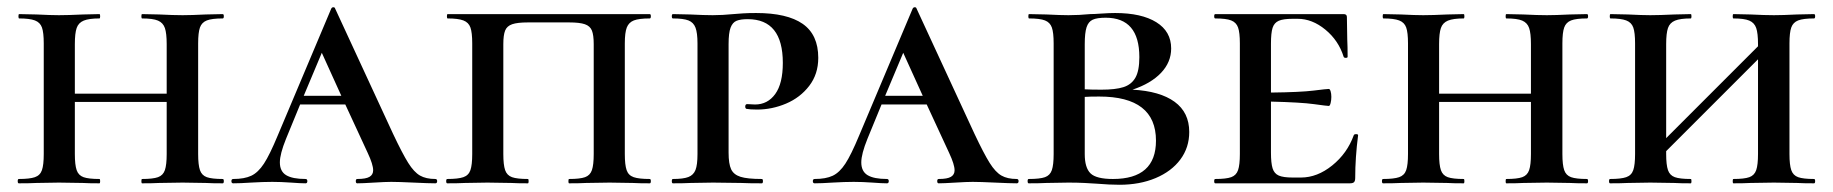

<svg xmlns="http://www.w3.org/2000/svg" viewBox="-20 -507 5069 531"><path d="M596 0Q566 0 549 -1L485 -2L420 -1Q403 0 373 0Q371 0 371 -6Q371 -12 373 -12Q403 -12 417 -17Q431 -22 436 -36.5Q441 -51 441 -81V-225H187V-81Q187 -51 192 -36.5Q197 -22 211 -17Q225 -12 255 -12Q257 -12 257 -6Q257 0 255 0Q225 0 209 -1L143 -2L81 -1Q63 0 32 0Q29 0 29 -6Q29 -12 32 -12Q62 -12 76.5 -17Q91 -22 96 -36.5Q101 -51 101 -81V-387Q101 -417 96 -431Q91 -445 76.5 -450.5Q62 -456 33 -456Q31 -456 31 -462Q31 -468 33 -468L81 -467Q121 -465 143 -465Q168 -465 210 -467L255 -468Q257 -468 257 -462Q257 -456 255 -456Q226 -456 211.5 -450Q197 -444 192 -429.5Q187 -415 187 -385V-248H441V-385Q441 -415 436 -429.5Q431 -444 417 -450Q403 -456 373 -456Q371 -456 371 -462Q371 -468 373 -468L420 -467Q460 -465 485 -465Q509 -465 549 -467L596 -468Q599 -468 599 -462Q599 -456 596 -456Q566 -456 552 -450.5Q538 -445 533 -431Q528 -417 528 -387V-81Q528 -51 533 -36.5Q538 -22 552 -17Q566 -12 596 -12Q599 -12 599 -6Q599 0 596 0Z M1184 0Q1166 0 1124 -2Q1082 -4 1062 -4Q1046 -4 1014 -2Q982 0 968 0Q964 0 964 -6Q964 -12 968 -12Q992 -12 1002 -18Q1012 -24 1012 -36Q1012 -52 997 -84L935 -218H810L771 -123Q754 -81 754 -58Q754 -33 771.5 -22.5Q789 -12 825 -12Q830 -12 830 -6Q830 0 825 0Q811 0 785 -2Q757 -4 733 -4Q708 -4 674 -2Q644 0 625 0Q620 0 620 -6Q620 -12 625 -12Q656 -12 675 -21Q694 -30 710 -54.5Q726 -79 748 -132L896 -483Q898 -487 902 -487Q906 -487 907 -483L1067 -137Q1093 -82 1109 -56.5Q1125 -31 1141.5 -21.5Q1158 -12 1184 -12Q1189 -12 1189 -6Q1189 0 1184 0ZM924 -242 870 -361 820 -242Z M1217 -12Q1247 -12 1261.5 -17Q1276 -22 1281 -36.5Q1286 -51 1286 -81V-387Q1286 -417 1281 -431Q1276 -445 1261.5 -450.5Q1247 -456 1218 -456Q1216 -456 1216 -462Q1216 -468 1218 -468H1777Q1780 -468 1780 -462Q1780 -456 1777 -456Q1747 -456 1733 -450.5Q1719 -445 1713.5 -431Q1708 -417 1708 -387V-81Q1708 -51 1713 -36.5Q1718 -22 1732.5 -17Q1747 -12 1777 -12Q1780 -12 1780 -6Q1780 0 1777 0Q1747 0 1730 -1L1666 -2L1601 -1Q1584 0 1554 0Q1552 0 1552 -6Q1552 -12 1554 -12Q1584 -12 1598 -17Q1612 -22 1617 -36.5Q1622 -51 1622 -81V-385Q1622 -410 1617 -422.5Q1612 -435 1597.5 -440Q1583 -445 1554 -445H1440Q1411 -445 1396.5 -440Q1382 -435 1377 -422.5Q1372 -410 1372 -385V-81Q1372 -51 1377 -36.5Q1382 -22 1396 -17Q1410 -12 1440 -12Q1442 -12 1442 -6Q1442 0 1440 0Q1410 0 1394 -1L1328 -2L1266 -1Q1248 0 1217 0Q1214 0 1214 -6Q1214 -12 1217 -12Z M2087 -12Q2090 -12 2090 -6Q2090 0 2087 0Q2050 0 2030 -1L1952 -2L1890 -1Q1872 0 1841 0Q1838 0 1838 -6Q1838 -12 1841 -12Q1870 -12 1884 -17.5Q1898 -23 1903.5 -37Q1909 -51 1909 -81V-387Q1909 -416 1903.5 -430.5Q1898 -445 1884 -450.5Q1870 -456 1841 -456Q1838 -456 1838 -462Q1838 -468 1841 -468L1888 -467Q1928 -465 1951 -465Q1978 -465 2008 -468Q2019 -469 2034.5 -470Q2050 -471 2071 -471Q2157 -471 2200 -441Q2243 -411 2243 -347Q2243 -302 2218 -269.5Q2193 -237 2154 -220.5Q2115 -204 2074 -204Q2054 -204 2044 -206Q2041 -208 2041 -212Q2041 -220 2048 -219L2068 -218Q2103 -218 2124 -247Q2145 -276 2145 -333Q2145 -454 2048 -454Q2028 -454 2017 -449.5Q2006 -445 2000.5 -430.5Q1995 -416 1995 -385V-85Q1995 -54 2002 -39Q2009 -24 2028 -18Q2047 -12 2087 -12Z M2792 0Q2774 0 2732 -2Q2690 -4 2670 -4Q2654 -4 2622 -2Q2590 0 2576 0Q2572 0 2572 -6Q2572 -12 2576 -12Q2600 -12 2610 -18Q2620 -24 2620 -36Q2620 -52 2605 -84L2543 -218H2418L2379 -123Q2362 -81 2362 -58Q2362 -33 2379.5 -22.5Q2397 -12 2433 -12Q2438 -12 2438 -6Q2438 0 2433 0Q2419 0 2393 -2Q2365 -4 2341 -4Q2316 -4 2282 -2Q2252 0 2233 0Q2228 0 2228 -6Q2228 -12 2233 -12Q2264 -12 2283 -21Q2302 -30 2318 -54.5Q2334 -79 2356 -132L2504 -483Q2506 -487 2510 -487Q2514 -487 2515 -483L2675 -137Q2701 -82 2717 -56.5Q2733 -31 2749.5 -21.5Q2766 -12 2792 -12Q2797 -12 2797 -6Q2797 0 2792 0ZM2532 -242 2478 -361 2428 -242Z M3269 -142Q3269 -99 3244.5 -66Q3220 -33 3176 -14.5Q3132 4 3076 4Q3049 4 3013 1Q2999 0 2979 -1Q2959 -2 2935 -2L2874 -1Q2856 0 2825 0Q2822 0 2822 -6Q2822 -12 2825 -12Q2856 -12 2870 -17Q2884 -22 2889 -36.5Q2894 -51 2894 -81V-387Q2894 -417 2889 -431Q2884 -445 2870 -450.5Q2856 -456 2826 -456Q2824 -456 2824 -462Q2824 -468 2826 -468L2874 -467Q2914 -465 2935 -465Q2964 -465 2995 -468Q3005 -468 3026.5 -469.5Q3048 -471 3064 -471Q3137 -471 3178 -445.5Q3219 -420 3219 -373Q3219 -335 3191 -305.5Q3163 -276 3112 -259Q3188 -255 3228.5 -225.5Q3269 -196 3269 -142ZM2980 -385V-260Q2997 -259 3026 -259Q3065 -259 3087 -266Q3109 -273 3120 -292Q3131 -311 3131 -349Q3131 -458 3038 -458Q3014 -458 3002 -452.5Q2990 -447 2985 -431.5Q2980 -416 2980 -385ZM3177 -118Q3177 -240 3020 -240Q2993 -240 2980 -239V-81Q2980 -43 2996 -27.5Q3012 -12 3058 -12Q3177 -12 3177 -118Z M3736 -133Q3728 -71 3728 -15Q3728 -7 3725 -3.5Q3722 0 3713 0H3341Q3338 0 3338 -6Q3338 -12 3341 -12Q3371 -12 3385 -17Q3399 -22 3404 -36.5Q3409 -51 3409 -81V-387Q3409 -417 3404 -431Q3399 -445 3385 -450.5Q3371 -456 3341 -456Q3338 -456 3338 -462Q3338 -468 3341 -468H3696Q3705 -468 3705 -460L3706 -398Q3707 -379 3707 -350Q3707 -347 3702 -347Q3697 -347 3696 -350Q3682 -395 3645.5 -425Q3609 -455 3569 -455H3555Q3529 -455 3516.5 -449.5Q3504 -444 3499.5 -430Q3495 -416 3495 -386V-251Q3577 -252 3613 -256.5Q3649 -261 3655 -261Q3658 -261 3660 -254.5Q3662 -248 3662 -239Q3662 -230 3660 -222Q3658 -214 3655 -214Q3650 -214 3614 -219Q3578 -224 3495 -226V-85Q3495 -56 3499.5 -41.5Q3504 -27 3516.5 -21.5Q3529 -16 3555 -16H3578Q3623 -16 3664.5 -49.5Q3706 -83 3724 -133Q3725 -136 3730.5 -136Q3736 -136 3736 -133Z M4369 0Q4339 0 4322 -1L4258 -2L4193 -1Q4176 0 4146 0Q4144 0 4144 -6Q4144 -12 4146 -12Q4176 -12 4190 -17Q4204 -22 4209 -36.5Q4214 -51 4214 -81V-225H3960V-81Q3960 -51 3965 -36.5Q3970 -22 3984 -17Q3998 -12 4028 -12Q4030 -12 4030 -6Q4030 0 4028 0Q3998 0 3982 -1L3916 -2L3854 -1Q3836 0 3805 0Q3802 0 3802 -6Q3802 -12 3805 -12Q3835 -12 3849.5 -17Q3864 -22 3869 -36.5Q3874 -51 3874 -81V-387Q3874 -417 3869 -431Q3864 -445 3849.5 -450.5Q3835 -456 3806 -456Q3804 -456 3804 -462Q3804 -468 3806 -468L3854 -467Q3894 -465 3916 -465Q3941 -465 3983 -467L4028 -468Q4030 -468 4030 -462Q4030 -456 4028 -456Q3999 -456 3984.5 -450Q3970 -444 3965 -429.5Q3960 -415 3960 -385V-248H4214V-385Q4214 -415 4209 -429.5Q4204 -444 4190 -450Q4176 -456 4146 -456Q4144 -456 4144 -462Q4144 -468 4146 -468L4193 -467Q4233 -465 4258 -465Q4282 -465 4322 -467L4369 -468Q4372 -468 4372 -462Q4372 -456 4369 -456Q4339 -456 4325 -450.5Q4311 -445 4306 -431Q4301 -417 4301 -387V-81Q4301 -51 4306 -36.5Q4311 -22 4325 -17Q4339 -12 4369 -12Q4372 -12 4372 -6Q4372 0 4369 0Z M4997 0Q4967 0 4950 -1L4886 -2L4821 -1Q4804 0 4774 0Q4772 0 4772 -6Q4772 -12 4774 -12Q4804 -12 4818 -17Q4832 -22 4837 -36.5Q4842 -51 4842 -81V-343L4588 -89V-81Q4588 -51 4593 -36.5Q4598 -22 4612 -17Q4626 -12 4656 -12Q4658 -12 4658 -6Q4658 0 4656 0Q4626 0 4610 -1L4544 -2L4482 -1Q4464 0 4433 0Q4430 0 4430 -6Q4430 -12 4433 -12Q4463 -12 4477.5 -17Q4492 -22 4497 -36.5Q4502 -51 4502 -81V-387Q4502 -417 4497 -431Q4492 -445 4477.5 -450.5Q4463 -456 4434 -456Q4432 -456 4432 -462Q4432 -468 4434 -468L4482 -467Q4522 -465 4544 -465Q4569 -465 4611 -467L4656 -468Q4658 -468 4658 -462Q4658 -456 4656 -456Q4627 -456 4612.5 -450Q4598 -444 4593 -429.5Q4588 -415 4588 -385V-125L4842 -379V-385Q4842 -415 4837 -429.5Q4832 -444 4818 -450Q4804 -456 4774 -456Q4772 -456 4772 -462Q4772 -468 4774 -468L4821 -467Q4861 -465 4886 -465Q4910 -465 4950 -467L4997 -468Q5000 -468 5000 -462Q5000 -456 4997 -456Q4967 -456 4953 -450.5Q4939 -445 4934 -431Q4929 -417 4929 -387V-81Q4929 -51 4934 -36.5Q4939 -22 4953 -17Q4967 -12 4997 -12Q5000 -12 5000 -6Q5000 0 4997 0Z"/></svg>

Font: Cormorant SC SemiBold
Style: Regular
Weight: 600
Designer: Christian Thalmann (Catharsis Fonts)
Version: Version 3.000